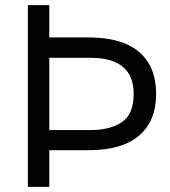

<svg xmlns="http://www.w3.org/2000/svg" viewBox="-20 -724 659 744"><path d="M323 -579Q453 -579 519 -522.5Q585 -466 585 -360Q585 -255 519 -198.5Q453 -142 323 -142H171V0H88V-704H171V-579ZM331 -500H171V-220H331Q406 -220 452 -250.5Q498 -281 498 -360Q498 -500 331 -500Z"/></svg>

Font: Prodigy Sans
Style: Regular
Weight: 400
Designer: Wei Huang
Foundry: Wei Huang
Version: Version 1.003; ttfautohint (v1.8.3)